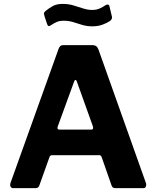

<svg xmlns="http://www.w3.org/2000/svg" viewBox="-20 -976 811 996"><path d="M47.9 0Q38.9 0 34.8 -8.2Q30.6 -16.4 35.2 -29L283.8 -722.4Q287.9 -732.7 293.2 -737.4Q298.5 -742 309.8 -742H459.6Q482.5 -742 490.5 -719.9L736.8 -27.1Q740.2 -18.8 737 -9.4Q733.8 0 724.5 0H577.9Q563 0 558.5 -14.4L507.5 -160.5Q505.7 -165.2 503.4 -168.1Q501 -171 493.9 -171H250.3Q239.7 -171 236.7 -161.2L183.6 -12.7Q181.9 -7.3 177.3 -3.6Q172.7 0 163.4 0H47.9ZM453.4 -303.7Q466.9 -303.7 461.8 -320.8L378 -554.7Q375.4 -561.2 371.5 -561.2Q367.7 -561.2 365.1 -554.4L279.9 -320.9Q273.4 -303.7 288.5 -303.7ZM549.1 -866.2Q534.8 -856.7 511.6 -848Q488.4 -839.4 458.6 -839.4Q430.5 -839.4 406.4 -846.8Q382.3 -854.2 359.7 -861.3Q337.1 -868.4 310.4 -868.4Q289.1 -868.4 275 -862.3Q260.8 -856.2 243.7 -844.8Q236.9 -840 232.2 -840.8Q227.6 -841.7 224.1 -851.7L210 -894.7Q208.3 -901.6 208.1 -906.7Q207.9 -911.7 216.3 -919.1Q234.1 -933.7 254.3 -944.8Q274.4 -955.8 305.7 -955.8Q334.8 -955.8 360.8 -948Q386.8 -940.3 411.1 -932.3Q435.5 -924.4 458.2 -924.4Q480.2 -924.4 497.3 -932.1Q514.4 -939.8 527.4 -949Q534.5 -953.4 540.4 -952.2Q546.2 -951 548.2 -941.7L560.5 -890.2Q563.9 -876.9 549.1 -866.2Z"/></svg>

Font: Libre Franklin Thin
Style: Regular
Weight: 100
Designer: Pablo Impallari, Rodrigo Fuenzalida, Nhung Nguyen
Foundry: Impallari Type
Version: Version 3.000